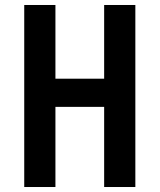

<svg xmlns="http://www.w3.org/2000/svg" viewBox="-20 -750 640 770"><path d="M77.2 0V-730H202.3V-434.4H397.7V-730H522.8V0H397.7V-321.4H202.3V0Z"/></svg>

Font: Atlassian Mono
Style: Regular
Weight: 400
Monospace: yes
Designer: Philipp Nurullin, Konstantin Bulenkov
Foundry: Modifications by Atlassian Pty Ltd, manufactured by JetBrains
Version: Version 2.304